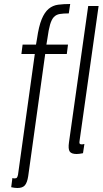

<svg xmlns="http://www.w3.org/2000/svg" viewBox="-20 -760 513 960"><path d="M53 132Q46 132 42 130L36 176Q45 178 52.5 179Q60 180 67 180Q93 180 104.5 166.5Q116 153 121 121L206 -490H314L320 -537H212L217 -567Q223 -612 230.5 -637.5Q238 -663 249.5 -675Q261 -687 279 -690Q297 -693 324 -693L331 -740Q298 -740 271 -736.5Q244 -733 223.5 -716Q203 -699 188.5 -664Q174 -629 165 -566L160 -537H93L87 -490H154L70 114Q68 123 65 127.5Q62 132 53 132ZM421 -730 325 -49Q320 -15 328.5 -2.5Q337 10 363 10Q370 10 377.5 9Q385 8 395 6L402 -40Q391 -38 390 -38Q380 -38 378 -42.5Q376 -47 378 -57L473 -730Z"/></svg>

Font: Secuela Light
Style: Italic
Weight: 300
Italic angle: -8°
Designer: Fernando Haro
Foundry: deFharo
Version: Version 1.708